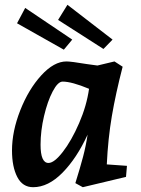

<svg xmlns="http://www.w3.org/2000/svg" viewBox="-20 -767 586 800"><path d="M30 -140Q30 -220 64.5 -307.5Q99 -395 152 -453Q205 -511 257 -511Q276 -511 342 -500L386 -494L457 -511L491 -489Q462 -377 446 -283Q430 -189 425 -82L509 -76L505 -30L325 13L294 -4Q314 -68 326 -113.5Q338 -159 345 -206Q300 -108 240.5 -47.5Q181 13 118 13Q74 13 52 -29.5Q30 -72 30 -140ZM182 -88Q206 -88 242 -134.5Q278 -181 309.5 -253.5Q341 -326 351 -397Q279 -427 241 -427Q221 -427 199.5 -386Q178 -345 163.5 -283.5Q149 -222 149 -164Q149 -88 182 -88ZM222 -684 261 -747 449 -602 411 -563ZM51 -670 85 -734 281 -602 246 -560Z"/></svg>

Font: Andada Pro
Style: Bold Italic
Weight: 700
Italic angle: -7°
Designer: Carolina Giovagnoli
Foundry: Huerta Tipografica
Version: Version 3.005; ttfautohint (v1.8.4)